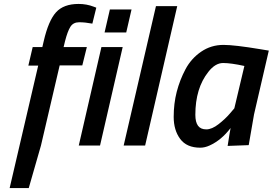

<svg xmlns="http://www.w3.org/2000/svg" viewBox="-20 -739 1385 975"><path d="M379 -719Q420 -719 456 -705L469 -700L449 -619Q412 -626 382 -626Q352 -626 337.5 -603Q323 -580 310 -529L303 -500H421L398 -407H283L188 0L126 216H29L174 -406H124L146 -500H195L202 -530Q226 -634 264.5 -676.5Q303 -719 379 -719Z M380 0 495 -500H603L488 0ZM511 -574 538 -691H648L621 -574Z M608 0 772 -708H880L717 0Z M997 11Q928 11 895 -33.5Q862 -78 862 -145.5Q862 -213 877.5 -273Q893 -333 922 -387.5Q951 -442 1001.5 -476.5Q1052 -511 1115 -511Q1171 -511 1303 -489L1345 -482L1270 -158L1243 -2L1136 2Q1147 -70 1151 -89Q1104 -27 1044 0Q1020 11 997 11ZM1221 -404Q1153 -419 1113 -419Q1073 -419 1038 -374Q972 -291 972 -156Q972 -119 985.5 -100.5Q999 -82 1027.5 -82Q1056 -82 1090 -108.5Q1124 -135 1147 -162L1170 -189Z"/></svg>

Font: Titillium Web SemiBold
Style: Italic
Weight: 600
Italic angle: -13°
Version: Version 1.002;PS 57.000;hotconv 1.0.70;makeotf.lib2.5.55311